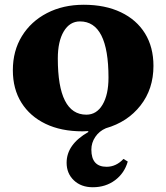

<svg xmlns="http://www.w3.org/2000/svg" viewBox="-20 -536 699 807"><path d="M327 16Q237 16 171.5 -15.5Q106 -47 70 -104.5Q34 -162 34 -241Q34 -322 72 -384Q110 -446 177.5 -481Q245 -516 332 -516Q422 -516 488 -484.5Q554 -453 589.5 -395.5Q625 -338 625 -259Q625 -162 570.5 -92.5Q516 -23 425 3Q397 15 380.5 39.5Q364 64 364 93Q364 165 428 165Q468 165 499 132L517 143Q503 192 463.5 221.5Q424 251 370 251Q321 251 290.5 222Q260 193 260 148Q260 71 351 19V15Q339 16 327 16ZM343 -54Q386 -54 411 -96Q436 -138 436 -210Q436 -446 316 -446Q273 -446 248 -404Q223 -362 223 -290Q223 -54 343 -54Z"/></svg>

Font: Platypi ExtraBold
Style: Regular
Weight: 800
Designer: David Sargent
Foundry: Bolt Cutter Type
Version: Version 1.200; ttfautohint (v1.8.4.7-5d5b)